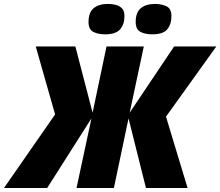

<svg xmlns="http://www.w3.org/2000/svg" viewBox="-84 -948 1111 968"><path d="M-64 0 193.8 -371.1 96.2 -713.9H295.9L382.8 -379.9L453.1 -713.9H641.1L569.8 -379.9L793.9 -713.9H1006.8L752.9 -359.9L861.8 0H651.9L564 -351.1L490.2 0H301.8L377 -351.1L153.8 0ZM683.1 -774.9Q647.5 -774.9 623.8 -787.6Q600.1 -800.3 600.1 -836.9Q600.1 -885.3 626 -906.7Q651.9 -928.2 698.2 -928.2Q728.5 -928.2 754.4 -916.7Q780.3 -905.3 780.3 -867.2Q780.3 -825.7 759.3 -800.3Q738.3 -774.9 683.1 -774.9ZM445.3 -774.9Q409.7 -774.9 386 -787.6Q362.3 -800.3 362.3 -836.9Q362.3 -885.3 388.2 -906.7Q414.1 -928.2 460.4 -928.2Q480.5 -928.2 499.5 -923.6Q518.6 -918.9 531 -905.8Q543.5 -892.6 543.5 -867.2Q543.5 -825.7 521.7 -800.3Q500 -774.9 445.3 -774.9Z"/></svg>

Font: Open Sans ExtraBold
Style: Italic
Weight: 800
Italic angle: -12°
Designer: Monotype Design Team
Foundry: Monotype Imaging Inc.
Version: Version 3.000; ttfautohint (v1.8.4)